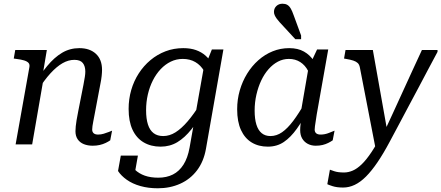

<svg xmlns="http://www.w3.org/2000/svg" viewBox="-20 -777 2374 1033"><path d="M64 0H153L216 -364L210 -377L232 -508H62L54 -462L68 -460Q93 -457 109.5 -452Q126 -447 133.5 -438.5Q141 -430 138 -415ZM489 -161 520 -325Q525 -349 527 -368.5Q529 -388 529 -401Q529 -457 496 -487.5Q463 -518 407 -518Q356 -518 314 -493Q272 -468 234 -422Q196 -376 159 -315L183 -290Q218 -346 251.5 -382.5Q285 -419 316.5 -437Q348 -455 380 -455Q412 -455 425.5 -438Q439 -421 439 -392Q439 -380 436.5 -363.5Q434 -347 429 -321L401 -179Q395 -150 392 -130.5Q389 -111 387.5 -97.5Q386 -84 386 -71Q386 -45 398 -27.5Q410 -10 431 -1.5Q452 7 479 7Q499 7 516.5 3Q534 -1 548.5 -8Q563 -15 573 -22L583 -74Q578 -72 565.5 -67Q553 -62 538 -57.5Q523 -53 508 -53Q492 -53 484 -60Q476 -67 476 -80Q476 -88 477.5 -98.5Q479 -109 482 -124.5Q485 -140 489 -161Z M1000 17 1081 -440 1091 -439 1120 -511H1182L1088 24Q1076 92 1040 139.5Q1004 187 949.5 211.5Q895 236 829 236Q778 236 735.5 224Q693 212 662.5 190.5Q632 169 615 143L630 60H722L701 179Q690 178 682.5 169.5Q675 161 671 147Q667 133 666.5 117Q666 101 669 86Q684 115 706 136Q728 157 759 168Q790 179 832 179Q876 179 910 162Q944 145 967 109Q990 73 1000 17ZM1145 -377 1100 -321Q1096 -364 1078 -395Q1060 -426 1031 -443Q1002 -460 963 -460Q929 -460 899 -445.5Q869 -431 844.5 -405Q820 -379 802.5 -344.5Q785 -310 775.5 -269Q766 -228 766 -184Q766 -138 776 -107Q786 -76 806.5 -60.5Q827 -45 858 -45Q892 -45 924 -65Q956 -85 989.5 -124Q1023 -163 1059 -221L1084 -192Q1047 -128 1010.5 -82Q974 -36 934 -12Q894 12 844 12Q792 12 753 -11Q714 -34 693 -79Q672 -124 672 -191Q672 -244 686 -292.5Q700 -341 726.5 -382Q753 -423 789.5 -453.5Q826 -484 870.5 -501Q915 -518 966 -518Q1005 -518 1034.5 -507.5Q1064 -497 1085.5 -478Q1107 -459 1121.5 -433Q1136 -407 1145 -377Z M1699 -377 1658 -321Q1654 -364 1638 -395Q1622 -426 1595.5 -443Q1569 -460 1534 -460Q1503 -460 1475.5 -445.5Q1448 -431 1425 -405Q1402 -379 1385.5 -344Q1369 -309 1359.5 -267.5Q1350 -226 1350 -182Q1350 -137 1359.5 -106.5Q1369 -76 1388 -60.5Q1407 -45 1435 -45Q1468 -45 1497.5 -65.5Q1527 -86 1557.5 -126.5Q1588 -167 1622 -227L1646 -199Q1611 -132 1577.5 -85Q1544 -38 1507 -13Q1470 12 1421 12Q1371 12 1334 -10.5Q1297 -33 1276.5 -77.5Q1256 -122 1256 -189Q1256 -242 1270 -290.5Q1284 -339 1309.5 -380.5Q1335 -422 1370 -453Q1405 -484 1447 -501Q1489 -518 1536 -518Q1583 -518 1615.5 -499.5Q1648 -481 1668.5 -449.5Q1689 -418 1699 -377ZM1746 -511 1684 -161Q1681 -140 1678.5 -124.5Q1676 -109 1674.5 -98Q1673 -87 1673 -80Q1673 -67 1681 -60Q1689 -53 1705 -53Q1728 -53 1750 -62Q1772 -71 1780 -74L1770 -22Q1760 -15 1746 -8Q1732 -1 1715.5 3Q1699 7 1679 7Q1655 7 1636 -3Q1617 -13 1606 -31.5Q1595 -50 1595 -77Q1595 -91 1597 -107.5Q1599 -124 1604 -152L1590 -124L1642 -425L1648 -430L1686 -511ZM1560 -695Q1552 -718 1544 -731.5Q1536 -745 1525.5 -751Q1515 -757 1500 -757Q1480 -757 1467 -744.5Q1454 -732 1454 -713Q1454 -704 1458 -695Q1462 -686 1468.5 -677Q1475 -668 1484 -658L1569 -566H1600V-586Z M2003 34 2046 0 2065 -64 1986 -508H1839L1831 -462L1842 -460Q1866 -456 1881 -451Q1896 -446 1904.5 -438Q1913 -430 1916 -415ZM2043 -58 2039 -64Q2007 -1 1979 41Q1951 83 1926 107Q1901 131 1877.5 141Q1854 151 1831 151Q1799 151 1779.5 144.5Q1760 138 1755 136L1741 214Q1746 217 1769 224.5Q1792 232 1826 232Q1858 232 1888.5 217.5Q1919 203 1949 173Q1979 143 2011 96Q2043 49 2077 -15Q2103 -63 2128.5 -111.5Q2154 -160 2180 -208.5Q2206 -257 2231.5 -305Q2257 -353 2282.5 -401.5Q2308 -450 2334 -498V-508H2250Q2224 -452 2198 -395.5Q2172 -339 2146.5 -283Q2121 -227 2095 -170.5Q2069 -114 2043 -58Z"/></svg>

Font: Roboto Serif 20pt
Style: Italic
Weight: 400
Italic angle: -10°
Designer: Greg Gazdowicz
Foundry: Commercial Type
Version: Version 1.008